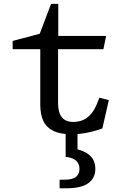

<svg xmlns="http://www.w3.org/2000/svg" viewBox="-20 -691 660 1005"><path d="M190.8 -143.2V-450.2L213.3 -433.5H46.2V-476.7L212.3 -520.7L176.2 -483L247.2 -670.7H285V-485.7L262.5 -503H535.5L521.3 -433.5H262.3L284 -450.2V-150.8Q284 -103.3 303.2 -77.9Q322.5 -52.5 365.5 -52.8Q394 -53.2 417.1 -63.9Q440.2 -74.7 457.7 -95.8Q475.2 -116.8 488 -148.7L500.3 -179.5L549.7 -167L515.8 -18.8Q479.7 -5.2 437.5 3.3Q395.3 11.8 354.7 11.8Q294.7 11.8 258.6 -6.2Q222.5 -24.3 206.7 -58.3Q190.8 -92.3 190.8 -143.2ZM292 249.7H316.5Q359.3 249.7 377.7 234.8Q396 219.8 396 193.3Q396 165.5 377.7 149.4Q359.3 133.3 323.7 130V-24H385.7V113.3L370.2 87.3Q420 96.2 449.5 122Q479 147.8 479 193Q479 241 442.2 267.8Q405.3 294.5 329 294.5H292Z"/></svg>

Font: Monaspace Xenon Var
Style: Regular
Weight: 400
Designer: Riley Cran and the Lettermatic Team
Version: Version 1.000 (Monaspace Xenon Var)